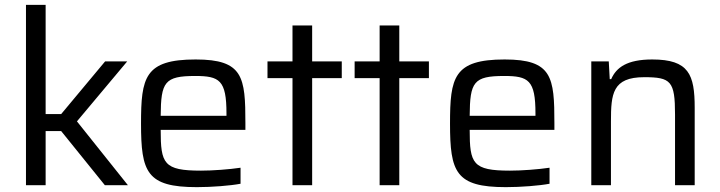

<svg xmlns="http://www.w3.org/2000/svg" viewBox="-20 -763 2968 791"><path d="M87 -743V0H168V-223H232L412 0H507L297 -263L504 -510H413L232 -293H168V-743Z M991 -228V-255C991 -446 982 -518 786 -518C576 -518 561 -444 561 -254C561 -54 584 8 791 8C853 8 929 2 971 -6V-72C924 -65 856 -60 808 -60C654 -60 642 -89 642 -228ZM784 -450C884 -450 913 -433 913 -296V-286H642C643 -425 658 -450 784 -450Z M1185 -441V0H1266V-441H1388V-510H1266V-658H1185V-510H1082V-441Z M1544 -441V0H1625V-441H1747V-510H1625V-658H1544V-510H1441V-441Z M2264 -228V-255C2264 -446 2255 -518 2059 -518C1849 -518 1834 -444 1834 -254C1834 -54 1857 8 2064 8C2126 8 2202 2 2244 -6V-72C2197 -65 2129 -60 2081 -60C1927 -60 1915 -89 1915 -228ZM2057 -450C2157 -450 2186 -433 2186 -296V-286H1915C1916 -425 1931 -450 2057 -450Z M2416 -510V0H2497V-263C2497 -376 2503 -445 2634 -445C2744 -445 2761 -429 2761 -291V0H2842V-319C2842 -456 2818 -518 2667 -518C2563 -518 2519 -485 2498 -437H2492L2488 -510Z"/></svg>

Font: Saira UNSAM
Style: Regular
Weight: 400
Designer: Hector Gatti with collaboration of the Omnibus-Type team
Foundry: Omnibus-Type
Version: Version 0.072;PS 000.072;hotconv 1.0.88;makeotf.lib2.5.64775